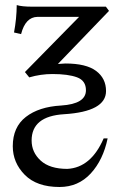

<svg xmlns="http://www.w3.org/2000/svg" viewBox="-20 -499 498 756"><path d="M214.4 237.3Q125 237.3 77.6 189.5Q30.3 141.6 30.3 76.7Q30.3 1.5 81.8 -38.6Q133.3 -78.6 220.7 -83.5Q318.4 -89.8 318.4 -143.6Q318.4 -181.6 283.2 -194.6Q248 -207.5 186.5 -207.5Q140.1 -207.5 95.2 -194.3L78.1 -215.3L291.5 -432.6H127.4Q80.1 -431.6 63 -364.7L35.2 -371.1Q45.4 -425.3 45.9 -479Q65.9 -472.7 107.4 -472.7H397L409.2 -456.1L208 -247.1L237.3 -249Q319.3 -249 358.4 -219.7Q397.5 -190.4 397.5 -140.6Q397.5 -59.6 232.4 -49.3Q104.5 -41.5 104.5 54.2Q104.5 100.6 140.1 133.3Q175.8 166 245.1 166Q338.4 161.1 388.2 45.9H403.8Q386.2 130.9 337.2 184.1Q288.1 237.3 214.4 237.3Z"/></svg>

Font: Almanac
Style: Regular
Weight: 400
Designer: Eden's Almanac
Version: Version 3.501;March 28, 2021;FontCreator 13.0.0.2683 64-bit